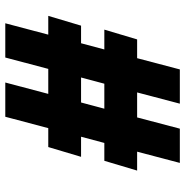

<svg xmlns="http://www.w3.org/2000/svg" viewBox="-7 -693 700 726"><g transform="rotate(90 343.0 -330.0)"><path d="M77 -286.5H143.5L167 -374.5H92L129 -498.5H200L242.5 -660H372L329.5 -498.5H424L466.5 -660H596L553.5 -498.5H625L588 -374.5H520.5L497 -286.5H573L536 -162.5H464.5L421.5 0H292L335 -162.5H240.5L197.5 0H68L111 -162.5H40ZM273 -286.5H367.5L391 -374.5H296.5Z"/></g></svg>

Font: League Spartan Black
Style: Regular
Weight: 900
Foundry: The League of Moveable Type
Version: Version 2.002